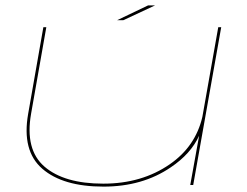

<svg xmlns="http://www.w3.org/2000/svg" viewBox="-20 -687 918 713"><path d="M686.5 0 715.5 -161 719.5 -183Q688.5 -115.5 614 -65.5Q509 6 364.5 6Q213.5 6 137 -60.5Q60.5 -127 84.5 -264L141 -586H152L95.5 -265Q72 -131.5 145.2 -68.2Q218.5 -5 363.5 -5Q506.5 -5 610.5 -77Q706 -143 731.5 -253L790.5 -586H801.5L697.5 0ZM415 -612 530 -667H556L438 -612Z"/></svg>

Font: Anybody UltraExpanded Thin
Style: Italic
Weight: 100
Width: 9
Italic angle: -10°
Designer: Tyler Finck
Foundry: Etcetera Type Company
Version: Version 1.010; ttfautohint (v1.8.3) -l 8 -r 50 -G 200 -x 14 